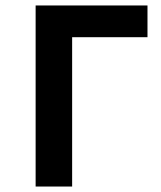

<svg xmlns="http://www.w3.org/2000/svg" viewBox="-20 -680 588 700"><path d="M109.9 0V-660H517.7V-544.4H153.7L243 -622.4V0Z"/></svg>

Font: Cairo
Style: Regular
Weight: 400
Designer: Mohamed Gaber, Accademia di Belle Arti di Urbino
Foundry: Kief Type Foundry, Accademia di Belle Arti di Urbino
Version: Version 3.120